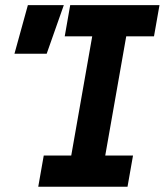

<svg xmlns="http://www.w3.org/2000/svg" viewBox="-20 -713 629 733"><path d="M231 0 353 -693.4H482.9L360.8 0ZM126 0 147 -119.1H487.8L466.8 0ZM227.1 -574.2 248 -693.4H588.9L567.9 -574.2ZM35.2 -507.8 86.4 -693.4H223.6L158.2 -507.8Z"/></svg>

Font: Cascadia Mono NF
Style: Italic
Weight: 400
Italic angle: -10°
Monospace: yes
Designer: Aaron Bell
Foundry: Saja Typeworks
Version: Version 2404.023